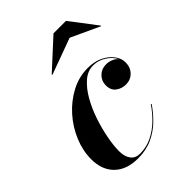

<svg xmlns="http://www.w3.org/2000/svg" viewBox="-205 -809 925 925"><g transform="rotate(-45 257.0 -347.0)"><path d="M365.5 -634.5 181 -567 178.5 -569.5 325.5 -704.5H410.5L513.5 -569.5L511.5 -567ZM419.5 -129.5Q396 -94.5 363.5 -62.5Q331 -30.5 287.5 -10.2Q244 10 188.5 10Q111 10 68 -32Q25 -74 25 -147Q25 -204.5 48.8 -261.8Q72.5 -319 114.2 -366Q156 -413 210 -441.5Q264 -470 324 -470Q369 -470 402.2 -453.8Q435.5 -437.5 454 -412.2Q472.5 -387 472.5 -360Q472.5 -326 451.2 -304.5Q430 -283 398.5 -283Q370.5 -283 348.5 -299.2Q326.5 -315.5 326.5 -349Q326.5 -379 347.2 -399.5Q368 -420 398.5 -420Q416 -420 432.8 -413.5Q449.5 -407 460 -394Q446.5 -422 416 -441.2Q385.5 -460.5 351.5 -460.5Q314 -460.5 282.2 -433Q250.5 -405.5 225.5 -361.5Q200.5 -317.5 183.2 -266Q166 -214.5 156.8 -165.5Q147.5 -116.5 147.5 -80Q147.5 -42.5 163.8 -21Q180 0.5 211 0.5Q255 0.5 293 -18.2Q331 -37 362 -67.2Q393 -97.5 416 -132Z"/></g></svg>

Font: Bodoni* 36pt
Style: Bold Italic
Weight: 700
Italic angle: -13°
Version: Version 2.3